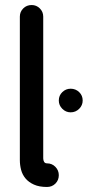

<svg xmlns="http://www.w3.org/2000/svg" viewBox="-20 -744 352 764"><path d="M261 -297Q242 -297 228 -311Q214 -325 214 -344Q214 -364 228 -377.5Q242 -391 261 -391Q281 -391 295 -377.5Q309 -364 309 -344Q309 -325 295 -311Q281 -297 261 -297ZM167 -94Q187 -94 200.5 -80Q214 -66 214 -47Q214 -27 200.5 -13.5Q187 0 167 0Q136 0 115 -9.5Q94 -19 81.5 -34Q69 -49 64 -68Q59 -87 59 -107V-678Q59 -697 72.5 -710.5Q86 -724 106 -724Q125 -724 138.5 -710.5Q152 -697 152 -678V-114Q152 -106 155.5 -100Q159 -94 167 -94Z"/></svg>

Font: VDS
Style: Regular
Weight: 400
Designer: artmaker
Foundry: artmaker
Version: Version 1.000 2009 initial release